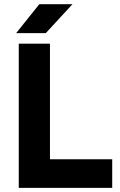

<svg xmlns="http://www.w3.org/2000/svg" viewBox="-20 -912 582 932"><path d="M71.1 -700H222.5V-138.9H524.7V0H71.1ZM170.9 -891.7H331.8L202.3 -751.2H58.4Z"/></svg>

Font: Oak Sans Light
Style: Regular
Weight: 400
Designer: Erik Kennedy, Walven
Foundry: Erik Kennedy, Walven
Version: Version 1.100;Glyphs 3.1.2 (3151)